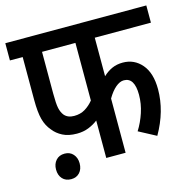

<svg xmlns="http://www.w3.org/2000/svg" viewBox="-100 -721 864 872"><g transform="rotate(-15 331.5 -285.0)"><path d="M399 -541V-360Q419 -379 441.5 -389Q464 -399 492 -399Q546 -399 581 -358Q616 -317 616 -241Q616 -138 558 -37L477 -80Q499 -115 512.5 -156Q526 -197 526 -239Q526 -320 476 -320Q457 -320 437 -303Q417 -286 399 -255V0H308V-176Q289 -161 264 -151Q239 -141 209 -141Q169 -141 142 -155Q115 -169 99 -190Q78 -214 69 -247.5Q60 -281 60 -340V-541H0V-622H663V-541ZM151 -541V-345Q151 -297 155.5 -276Q160 -255 171 -241Q187 -222 217 -222Q247 -222 269 -235.5Q291 -249 308 -270V-541ZM74 -8Q74 -34 89 -51Q104 -68 130 -68Q155 -68 170 -51Q185 -34 185 -8Q185 19 170 35.5Q155 52 130 52Q104 52 89 35.5Q74 19 74 -8Z"/></g></svg>

Font: Noto Sans Devanagari UI Condensed Medium
Style: Regular
Weight: 500
Width: 3
Designer: Jelle Bosma - Monotype Design Team
Foundry: Monotype Imaging Inc.
Version: Version 2.003